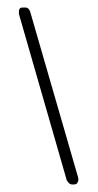

<svg xmlns="http://www.w3.org/2000/svg" viewBox="-20 -461 260 509"><path d="M186 22Q184 28 176 28H171Q168 28 166.5 27Q165 26 163 25L160 21Q158 19 157 17L31 -421Q29 -425 31 -436Q32 -438 33.5 -439.5Q35 -441 40 -441H48Q56 -441 60 -430L187 9Q189 17 186 22Z"/></svg>

Font: Chathura
Style: Regular
Weight: 400
Designer: Appaji Ambarisha Darbha
Foundry: Aditya Fonts
Version: Version 1.001 2016